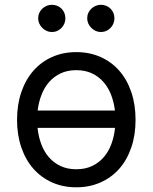

<svg xmlns="http://www.w3.org/2000/svg" viewBox="-20 -770 637 801"><path d="M298.3 11.4Q242.9 11.4 197.4 -8.9Q152 -29.1 119.5 -65.9Q87 -102.6 69.1 -154.7Q51.1 -206.7 51.1 -269.9Q51.1 -333.8 69.1 -386Q87 -438.2 119.5 -475.1Q152 -512.1 197.4 -532.3Q242.9 -552.6 298.3 -552.6Q353.7 -552.6 399.3 -532.3Q445 -512.1 477.5 -475.1Q509.9 -438.2 527.7 -386Q545.5 -333.8 545.5 -269.9Q545.5 -206.7 527.7 -154.7Q509.9 -102.6 477.5 -65.9Q445 -29.1 399.3 -8.9Q353.7 11.4 298.3 11.4ZM298.3 -63.9Q335.9 -63.9 364.5 -77.6Q393.1 -91.3 413.2 -114.7Q433.2 -138.1 444.8 -169.6Q456.3 -201 459.9 -236.5H136.7Q140.3 -201 151.8 -169.6Q163.4 -138.1 183.4 -114.7Q203.5 -91.3 232.1 -77.6Q260.7 -63.9 298.3 -63.9ZM459.5 -308.9Q455.3 -343.8 443.5 -374.3Q431.8 -404.8 411.8 -427.7Q391.7 -450.6 363.5 -464Q335.2 -477.3 298.3 -477.3Q261.4 -477.3 233.1 -464Q204.9 -450.6 184.8 -427.7Q164.8 -404.8 153.1 -374.3Q141.3 -343.8 137.1 -308.9ZM196 -636.4Q185 -636.4 174.7 -641Q164.4 -645.6 156.4 -653.6Q148.4 -661.6 143.8 -671.9Q139.2 -682.2 139.2 -693.2Q139.2 -705.6 143.8 -715.9Q148.4 -726.2 156.4 -733.8Q164.4 -741.5 174.7 -745.7Q185 -750 196 -750Q208.5 -750 218.8 -745.7Q229 -741.5 236.7 -733.8Q244.3 -726.2 248.6 -715.9Q252.8 -705.6 252.8 -693.2Q252.8 -682.2 248.6 -671.9Q244.3 -661.6 236.7 -653.6Q229 -645.6 218.8 -641Q208.5 -636.4 196 -636.4ZM400.6 -636.4Q389.6 -636.4 379.3 -641Q369 -645.6 361 -653.6Q353 -661.6 348.4 -671.9Q343.8 -682.2 343.8 -693.2Q343.8 -705.6 348.4 -715.9Q353 -726.2 361 -733.8Q369 -741.5 379.3 -745.7Q389.6 -750 400.6 -750Q413 -750 423.3 -745.7Q433.6 -741.5 441.2 -733.8Q448.9 -726.2 453.1 -715.9Q457.4 -705.6 457.4 -693.2Q457.4 -682.2 453.1 -671.9Q448.9 -661.6 441.2 -653.6Q433.6 -645.6 423.3 -641Q413 -636.4 400.6 -636.4Z"/></svg>

Font: Interop
Style: Regular
Weight: 400
Designer: Rasmus Andersson, Google, Jang Haemin
Foundry: jhaemin
Version: Version 1.008